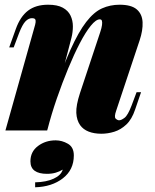

<svg xmlns="http://www.w3.org/2000/svg" viewBox="-20 -553 659 814"><path d="M180 0H3L125 -434Q130 -450 131 -459Q132 -468 128.5 -472Q125 -476 116 -476Q101 -476 88 -462.5Q75 -449 61 -413L38 -352H19L47 -430Q66 -483 99 -508Q132 -533 184 -533Q223 -533 246 -520.5Q269 -508 279 -487Q289 -466 289 -441.5Q289 -417 283 -393ZM203 -143Q244 -265 278.5 -341.5Q313 -418 345.5 -460Q378 -502 412.5 -517.5Q447 -533 487 -533Q537 -533 560 -513Q583 -493 584.5 -458.5Q586 -424 572 -382L473 -85Q463 -57 470.5 -50Q478 -43 485 -43Q494 -43 508 -53.5Q522 -64 538 -106L559 -162H578L553 -89Q539 -47 515.5 -25Q492 -3 464.5 5.5Q437 14 410 14Q379 14 356 5Q333 -4 320 -22Q305 -43 303.5 -74.5Q302 -106 319 -158L405 -417Q411 -435 412.5 -447Q414 -459 412 -465Q410 -471 403 -471Q387 -471 365 -444Q343 -417 318.5 -370Q294 -323 269 -262.5Q244 -202 221 -135.5Q198 -69 181 -3ZM216 42Q243 42 268 56.5Q293 71 293 106Q293 167 246.5 203Q200 239 129 241V220Q176 219 207.5 204.5Q239 190 246 166Q233 174 216.5 179Q200 184 179 184Q145 184 127 171Q109 158 109 131Q109 90 141 66Q173 42 216 42Z"/></svg>

Font: Playfair Display Black
Style: Italic
Weight: 900
Italic angle: -14°
Designer: Claus Eggers Sørensen
Foundry: Claus Eggers Sørensen
Version: Version 1.203